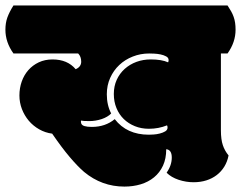

<svg xmlns="http://www.w3.org/2000/svg" viewBox="-62 -670 891 710"><path d="M277.8 -200.7Q327.6 -200.7 362.3 -229.5Q406.7 -171.9 488.3 -171.9Q494.1 -171.9 505.9 -172.6Q517.6 -173.3 529.1 -176.3Q540.5 -179.2 549.1 -184.3Q557.6 -189.5 557.6 -198.2Q557.6 -203.1 555.7 -206.5Q524.4 -193.8 488.8 -193.8Q460.4 -193.8 436.8 -203.4Q413.1 -212.9 395.8 -229.7Q378.4 -246.6 368.7 -270.3Q358.9 -293.9 358.9 -322.3Q358.9 -351.1 369.6 -374.8Q380.4 -398.4 399.2 -415.3Q418 -432.1 442.6 -441.2Q467.3 -450.2 495.1 -450.2Q536.1 -450.2 559.6 -439.5Q561.5 -442.9 561.5 -447.8Q561.5 -456.5 552.5 -461.4Q543.5 -466.3 531.5 -468.8Q519.5 -471.2 507.6 -471.7Q495.6 -472.2 489.7 -472.2Q457.5 -472.2 429 -460.9Q400.4 -449.7 379.2 -429.7Q357.9 -409.7 345.5 -382.1Q333 -354.5 333 -321.3Q333 -281.2 349.1 -250.5Q343.3 -244.1 334.2 -238.8Q325.2 -233.4 314.2 -229.7Q303.2 -226.1 291.5 -224.1Q279.8 -222.2 268.6 -222.2Q245.1 -222.2 237.8 -224.1Q237.3 -223.6 237.3 -222.2V-219.7Q237.3 -207 251 -203.6Q260.7 -200.7 277.8 -200.7ZM217.8 -414.1Q238.3 -422.9 238.3 -441.9Q238.3 -460.9 227.1 -472.2H-12.2Q-42 -513.7 -42 -560.1Q-42 -585 -34.9 -605Q-27.8 -625 -12.2 -649.9H779.3Q787.1 -638.2 792.7 -628.2Q798.3 -618.2 802 -607.7Q805.7 -597.2 807.4 -585.7Q809.1 -574.2 809.1 -560.1Q809.1 -513.7 779.3 -472.2H754.9V-188Q754.9 -154.3 762 -133.3Q769 -112.3 783.2 -95.2Q778.8 -72.3 767.6 -54Q756.3 -35.6 739.5 -22.7Q722.7 -9.8 700.9 -2.9Q679.2 3.9 653.8 3.9Q626 3.9 598.6 -5.1Q571.3 -14.2 554.2 -31.2Q573.2 -58.6 573.2 -87.4Q573.2 -116.2 552.7 -118.2Q552.7 -83.5 540.8 -57.6Q528.8 -31.7 507.8 -14.4Q486.8 2.9 458.5 11.5Q430.2 20 397.9 20Q314.5 20 249 -34.2Q225.1 -54.7 195.6 -89.6Q166 -124.5 130.9 -175.8Q105 -179.2 82.8 -191.9Q60.5 -204.6 44.4 -223.6Q28.3 -242.7 19 -266.8Q9.8 -291 9.8 -316.9Q9.8 -344.2 18.3 -368.4Q26.9 -392.6 42.7 -410.6Q58.6 -428.7 81.3 -439.5Q104 -450.2 132.3 -450.2Q187.5 -450.2 217.8 -414.1Z"/></svg>

Font: Modak sl
Style: Regular
Weight: 400
Designer: Sarang Kulkarni, Maithili Shingre, Noopur Datye
Foundry: Ek Type
Version: Version 1.036;PS Version 1.000;hotconv 1.0.79;makeotf.lib2.5